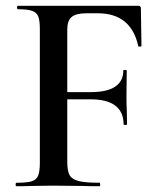

<svg xmlns="http://www.w3.org/2000/svg" viewBox="-20 -645 558 665"><path d="M470 -486Q470 -484 464.5 -483.5Q459 -483 459 -485Q434 -599 319 -599H279Q243 -599 228 -586Q213 -573 213 -543V-326H295Q351 -326 379 -345Q407 -364 407 -400Q407 -403 413 -403Q419 -403 419 -400L418 -313Q418 -282 419 -266L420 -215Q420 -212 414 -212Q408 -212 408 -215Q408 -257 379.5 -279Q351 -301 293 -301H213V-85Q213 -53 221 -38.5Q229 -24 252.5 -18Q276 -12 325 -12Q327 -12 327 -6Q327 0 325 0Q285 0 262 -1L163 -2L90 -1Q71 0 37 0Q34 0 34 -6Q34 -12 37 -12Q73 -12 89.5 -17Q106 -22 112 -36.5Q118 -51 118 -81V-544Q118 -574 112.5 -588Q107 -602 91 -607.5Q75 -613 42 -613Q39 -613 39 -619Q39 -625 42 -625H459Q468 -625 468 -616Z"/></svg>

Font: Cormorant Garamond SemiBold
Style: Regular
Weight: 600
Designer: Christian Thalmann (Catharsis Fonts)
Version: Version 3.000